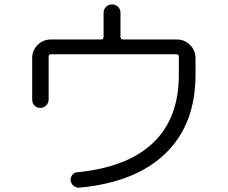

<svg xmlns="http://www.w3.org/2000/svg" viewBox="-20 -823 1040 877"><path d="M127 -368.2V-557.6Q127 -592.8 151.9 -617.7Q176.8 -642.6 211.9 -642.6H442.4Q453.1 -642.6 453.1 -655.3V-764.6Q453.1 -780.3 464.4 -791.5Q475.6 -802.7 491.7 -802.7Q507.8 -802.7 519 -792Q530.3 -781.2 530.3 -764.6V-655.3Q530.3 -643.6 541 -642.6H788.1Q823.2 -642.6 848.1 -617.7Q873 -592.8 873 -557.6V-480.5Q873 -255.9 736.8 -123Q600.6 9.8 342.8 34.2Q328.1 35.2 316.4 25.9Q304.7 16.6 302.7 2Q300.8 -11.7 309.6 -23.4Q318.4 -35.2 332 -36.1Q562.5 -58.6 679.7 -170.9Q796.9 -283.2 796.9 -480.5V-564.5Q796.9 -575.2 785.2 -575.2H212.9Q202.1 -575.2 202.1 -564.5V-368.2Q202.1 -352.5 190.9 -341.3Q179.7 -330.1 164.1 -330.1Q148.4 -330.1 137.7 -340.8Q127 -351.6 127 -368.2Z"/></svg>

Font: Rounded-X Mgen+ 1mn regular
Style: Regular
Weight: 400
Designer: [Source Han Sans]
Ryoko NISHIZUKA  (kana & ideographs); Paul D. Hunt (Latin, Greek & Cyrillic); Wenlong ZHANG  (bopomofo
Version: Version 1.059.20150602